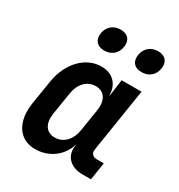

<svg xmlns="http://www.w3.org/2000/svg" viewBox="-186 -910 972 1044"><g transform="rotate(30 300.0 -388.0)"><path d="M480 -642C525 -642 558 -669 565 -714C572 -758 548 -786 503 -786C458 -786 425 -758 418 -714C411 -669 435 -642 480 -642ZM245 -642C290 -642 323 -669 330 -714C337 -758 313 -786 268 -786C223 -786 190 -758 183 -714C177 -669 201 -642 245 -642ZM187 10C275 10 347 -44 370 -126L369 -117C358 -48 403 0 481 0H534L551 -110H506C482 -110 467 -126 471 -151L534 -550H409L395 -445H393C392 -516 348 -560 278 -560C179 -560 96 -474 76 -349L52 -200C32 -76 86 10 187 10ZM249 -98C195 -98 168 -140 178 -206L200 -344C210 -410 250 -452 304 -452C358 -452 386 -410 376 -344L354 -206C344 -140 303 -98 249 -98Z"/></g></svg>

Font: JetBrains Mono
Style: Bold Italic
Weight: 558
Italic angle: -9°
Monospace: yes
Designer: Philipp Nurullin, Konstantin Bulenkov
Foundry: JetBrains
Version: Version 2.305